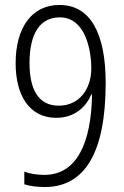

<svg xmlns="http://www.w3.org/2000/svg" viewBox="-20 -744 499 774"><path d="M406 -410C406 -610 344 -724 220 -724C106 -724 43 -630 43 -489C43 -360 98 -269 207 -269C285 -269 329 -318 348 -363H351C348 -167 289 -39 159 -39C129 -39 99 -44 78 -52V-1C98 6 132 10 160 10C322 10 406 -129 406 -410ZM221 -674C324 -674 348 -543 348 -468C348 -387 301 -318 217 -318C135 -318 99 -383 99 -490C99 -610 142 -674 221 -674Z"/></svg>

Font: Noto Sans Thai Looped Condensed Light
Style: Regular
Weight: 300
Width: 3
Designer: Sasikarn Vongin, Ben Mitchell
Foundry: The Fontpad Ltd
Version: Version 1.001